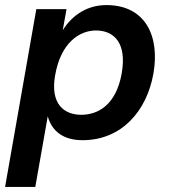

<svg xmlns="http://www.w3.org/2000/svg" viewBox="-40 -536 689 756"><path d="M285 16C439 16 538 -99 564 -246C590 -393 533 -516 379 -516C306 -516 246 -479 207 -417L222 -500H103L-20 200H99L148 -78C165 -17 212 16 285 16ZM177 -239C199 -367 272 -416 338 -416C407 -416 461 -369 439 -246C417 -123 346 -84 280 -84C213 -84 157 -126 177 -239Z"/></svg>

Font: Uncut Sans Semibold
Style: Italic
Weight: 600
Italic angle: -10°
Designer: Kasper Nordkvist
Foundry: Uncut Type
Version: Version 1.111;FEAKit 1.0